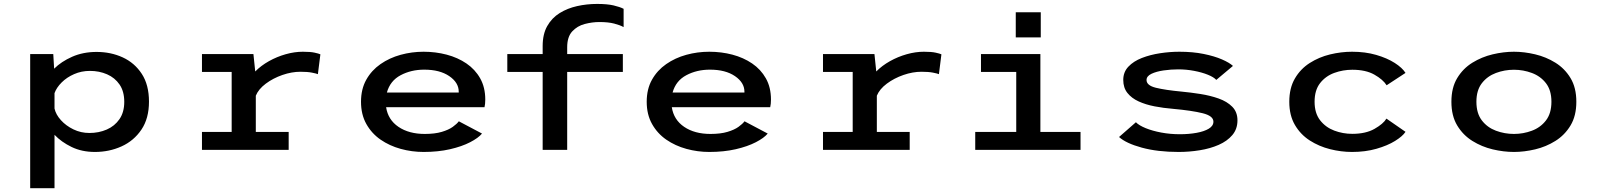

<svg xmlns="http://www.w3.org/2000/svg" viewBox="-20 -782 8356 1002"><path d="M137.5 200V-500H258L262.5 -423.5Q299.5 -460.5 356.5 -485.8Q413.5 -511 484 -511Q558.5 -511 620.5 -482.5Q682.5 -454 720 -396.5Q757.5 -339 757.5 -251.5Q757.5 -164 718 -105.5Q678.5 -47 614.2 -18Q550 11 475.5 11Q407 11 353.5 -15Q300 -41 264.5 -78.5V200ZM449.5 -412Q405 -412 366.8 -395.2Q328.5 -378.5 301.8 -351.8Q275 -325 264.5 -296V-215.5Q271.5 -184 298 -154.8Q324.5 -125.5 363.2 -106.8Q402 -88 446.5 -88Q496 -88 537.2 -106Q578.5 -124 603.5 -160.2Q628.5 -196.5 628.5 -250.5Q628.5 -305 604 -340.8Q579.5 -376.5 538.8 -394.2Q498 -412 449.5 -412Z M1034 0V-93.5H1189V-406.5H1034V-500H1302.5L1312 -409Q1342 -439.5 1383.5 -462.8Q1425 -486 1471 -499Q1517 -512 1560.5 -512Q1600 -512 1621.8 -507.2Q1643.5 -502.5 1652 -498.5L1639 -395Q1630.5 -398.5 1607.5 -403Q1584.5 -407.5 1547.5 -407.5Q1502.5 -407.5 1454 -390.8Q1405.5 -374 1367.2 -345.5Q1329 -317 1315 -282.5V-93.5H1486.5V0Z M2190.5 11Q2129.5 11 2071.2 -5Q2013 -21 1966.2 -53.2Q1919.5 -85.5 1891.8 -135Q1864 -184.5 1864 -251Q1864 -317 1891.5 -366Q1919 -415 1965.8 -447.5Q2012.5 -480 2070.8 -496Q2129 -512 2190.5 -512Q2253.5 -512 2311.2 -496.8Q2369 -481.5 2414.2 -450.8Q2459.5 -420 2486 -373Q2512.5 -326 2512.5 -262.5Q2512.5 -239 2508.5 -222.5H1995Q2005 -157 2059.5 -120Q2114 -83 2197 -83Q2249.5 -83 2285.5 -93.8Q2321.5 -104.5 2343 -120Q2364.5 -135.5 2374.5 -149L2495.5 -85Q2476.5 -62 2433.5 -39.8Q2390.5 -17.5 2328.5 -3.2Q2266.5 11 2190.5 11ZM2194 -418.5Q2125.5 -418.5 2070.8 -389.5Q2016 -360.5 1999 -299H2374V-303.5Q2374 -351 2324.5 -384.8Q2275 -418.5 2194 -418.5Z M2812 0V-406.5H2627.5V-500H2812V-542Q2812 -604 2836 -646.2Q2860 -688.5 2900.8 -713.8Q2941.5 -739 2992 -750.2Q3042.5 -761.5 3096 -761.5Q3148.5 -761.5 3181.8 -753.8Q3215 -746 3234.5 -736V-640.5Q3216 -651 3185 -659Q3154 -667 3108.5 -667Q3070.5 -667 3031.5 -656.8Q2992.5 -646.5 2966.2 -618Q2940 -589.5 2940 -535.5V-500H3230.5V-406.5H2940V0Z M3681.5 11Q3620.5 11 3562.2 -5Q3504 -21 3457.2 -53.2Q3410.5 -85.5 3382.8 -135Q3355 -184.5 3355 -251Q3355 -317 3382.5 -366Q3410 -415 3456.8 -447.5Q3503.5 -480 3561.8 -496Q3620 -512 3681.5 -512Q3744.5 -512 3802.2 -496.8Q3860 -481.5 3905.2 -450.8Q3950.5 -420 3977 -373Q4003.5 -326 4003.5 -262.5Q4003.5 -239 3999.5 -222.5H3486Q3496 -157 3550.5 -120Q3605 -83 3688 -83Q3740.5 -83 3776.5 -93.8Q3812.5 -104.5 3834 -120Q3855.5 -135.5 3865.5 -149L3986.5 -85Q3967.5 -62 3924.5 -39.8Q3881.5 -17.5 3819.5 -3.2Q3757.5 11 3681.5 11ZM3685 -418.5Q3616.5 -418.5 3561.8 -389.5Q3507 -360.5 3490 -299H3865V-303.5Q3865 -351 3815.5 -384.8Q3766 -418.5 3685 -418.5Z M4275 0V-93.5H4430V-406.5H4275V-500H4543.5L4553 -409Q4583 -439.5 4624.5 -462.8Q4666 -486 4712 -499Q4758 -512 4801.5 -512Q4841 -512 4862.8 -507.2Q4884.5 -502.5 4893 -498.5L4880 -395Q4871.5 -398.5 4848.5 -403Q4825.5 -407.5 4788.5 -407.5Q4743.5 -407.5 4695 -390.8Q4646.5 -374 4608.2 -345.5Q4570 -317 4556 -282.5V-93.5H4727.5V0Z M5281 -718H5411.5V-587H5281ZM5069.5 0V-93.5H5283.5V-406.5H5099.5V-500H5409.5V-93.5H5619V0Z M6131 11Q6021 11 5938.8 -11.5Q5856.5 -34 5820 -67L5908 -144Q5924 -127.5 5959 -113.2Q5994 -99 6040.5 -90.2Q6087 -81.5 6137.5 -81.5Q6185 -81.5 6224.8 -88.8Q6264.5 -96 6288.5 -110.5Q6312.5 -125 6312.5 -147Q6312.5 -177 6256.8 -191Q6201 -205 6102 -214Q6052 -218 6005.5 -227Q5959 -236 5922.2 -252.8Q5885.5 -269.5 5863.8 -296.8Q5842 -324 5842 -365Q5842 -406 5868.8 -434.2Q5895.5 -462.5 5939.2 -479.5Q5983 -496.5 6034.2 -504.2Q6085.5 -512 6135 -512Q6205 -512 6261.5 -500.5Q6318 -489 6357 -472Q6396 -455 6414.5 -438L6327.5 -365Q6314.5 -379.5 6283.5 -392Q6252.5 -404.5 6212 -412.2Q6171.5 -420 6129 -420Q6091 -420 6052.8 -414.5Q6014.5 -409 5989 -396.8Q5963.5 -384.5 5963.5 -364.5Q5963.5 -336 6012.2 -324Q6061 -312 6146 -304Q6193.5 -299.5 6244.5 -291.5Q6295.5 -283.5 6339.5 -268Q6383.5 -252.5 6410.8 -225Q6438 -197.5 6438 -154Q6438 -108.5 6411.2 -77Q6384.5 -45.5 6340 -26Q6295.5 -6.5 6241 2.2Q6186.5 11 6131 11Z M7036 11Q6979 11 6921.2 -3.5Q6863.5 -18 6815.2 -49Q6767 -80 6737.8 -130Q6708.5 -180 6708.5 -251Q6708.5 -322.5 6737.8 -372.5Q6767 -422.5 6815.2 -453.2Q6863.5 -484 6921.2 -498Q6979 -512 7036 -512Q7105 -512 7162 -495.5Q7219 -479 7258.8 -453.5Q7298.5 -428 7315 -401.5L7216.5 -337Q7197.5 -367 7152.5 -392.5Q7107.5 -418 7037.5 -418Q6988.5 -418 6943.2 -401.5Q6898 -385 6869.2 -348.2Q6840.5 -311.5 6840.5 -251Q6840.5 -191.5 6869.2 -154.5Q6898 -117.5 6943 -100.5Q6988 -83.5 7037 -83.5Q7107.5 -83.5 7153.2 -109.5Q7199 -135.5 7215.5 -163L7315 -94Q7300 -71 7260.5 -46.5Q7221 -22 7163.2 -5.5Q7105.5 11 7036 11Z M7881 11Q7827 11 7770 -2.5Q7713 -16 7664 -46.5Q7615 -77 7584.8 -127.2Q7554.5 -177.5 7554.5 -251Q7554.5 -324.5 7584.8 -374.5Q7615 -424.5 7664 -454.8Q7713 -485 7770 -498.5Q7827 -512 7881 -512Q7934.5 -512 7991.5 -498.5Q8048.5 -485 8097.2 -454.8Q8146 -424.5 8176.2 -374.5Q8206.5 -324.5 8206.5 -251Q8206.5 -177.5 8176.2 -127.2Q8146 -77 8097.2 -46.5Q8048.5 -16 7991.5 -2.5Q7934.5 11 7881 11ZM7881 -83Q7929.5 -83 7974.5 -99.8Q8019.5 -116.5 8048 -153.5Q8076.5 -190.5 8076.5 -251Q8076.5 -311 8048 -347.8Q8019.5 -384.5 7974.5 -401.2Q7929.5 -418 7881 -418Q7832 -418 7787 -401.2Q7742 -384.5 7713.5 -347.8Q7685 -311 7685 -251Q7685 -190.5 7713.5 -153.5Q7742 -116.5 7787 -99.8Q7832 -83 7881 -83Z"/></svg>

Font: Trispace SemiExpanded Medium
Style: Regular
Weight: 500
Width: 6
Designer: Tyler Finck
Foundry: Etcetera Type Company
Version: Version 1.210; ttfautohint (v1.8.3)